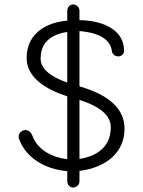

<svg xmlns="http://www.w3.org/2000/svg" viewBox="-20 -771 644 865"><path d="M283 46C283 61 295 74 310 74C325 74 338 61 338 46V-1C458 -16 541 -84 541 -191C541 -279 475 -342 338 -382V-631C356 -629 474 -623 484 -541C486 -527 497 -517 513 -517C527 -517 539 -528 539 -542C539 -646 426 -680 338 -680V-723C338 -738 325 -751 310 -751C295 -751 283 -738 283 -723V-678C194 -671 100 -624 100 -510C100 -418 193 -366 283 -337V-54C217 -61 148 -95 125 -162C120 -175 109 -185 95 -185C76 -185 64 -168 64 -158C64 -149 66 -145 67 -142C97 -62 181 -8 283 0ZM163 -507C163 -556 184 -612 283 -627V-399C203 -427 163 -463 163 -507ZM338 -55V-321C469 -279 479 -225 479 -197C479 -109 416 -67 338 -55Z"/></svg>

Font: Comic Neue
Style: Normal
Weight: 400
Designer: Craig Rozynski
Foundry: Craig Rozynski
Version: Version 2.003